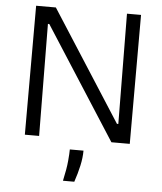

<svg xmlns="http://www.w3.org/2000/svg" viewBox="-59 -711 826 979"><g transform="rotate(5 354.5 -221.5)"><path d="M86 0V-660H187L549 -96H556L551 -660H623V0H529L161 -573H154L159 0ZM300 217Q314 154 317.5 114.5Q321 75 321 55H391Q391 91 382 132Q373 173 358 217Z"/></g></svg>

Font: Bricolage Grotesque 24pt Light
Style: Regular
Weight: 300
Designer: Mathieu Triay
Foundry: Atelier Triay
Version: Version 1.001;gftools[0.9.33.dev8+g029e19f]